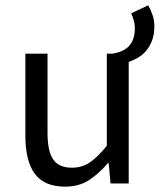

<svg xmlns="http://www.w3.org/2000/svg" viewBox="-20 -687 598 719"><path d="M224 12Q146 12 110.5 -36Q75 -84 75 -178V-486H158V-189Q158 -120 179.5 -89.5Q201 -59 249 -59Q287 -59 316 -78.5Q345 -98 380 -141V-486H401Q419 -489 434 -495Q449 -501 460.5 -512Q472 -523 478.5 -540Q485 -557 485 -582Q485 -596 481 -610.5Q477 -625 471 -637L535 -667Q545 -650 551.5 -630Q558 -610 558 -588Q558 -558 549.5 -535.5Q541 -513 527.5 -497Q514 -481 496.5 -471Q479 -461 462 -455V0H394L387 -76H384Q350 -36 312.5 -12Q275 12 224 12Z"/></svg>

Font: SourceSansPro
Style: Book
Weight: 400
Designer: Paul D. Hunt
Foundry: Adobe Systems Incorporated
Version: Version 2.021;PS 2.000;hotconv 1.0.86;makeotf.lib2.5.63406